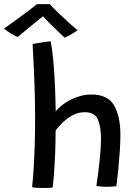

<svg xmlns="http://www.w3.org/2000/svg" viewBox="-102 -928 684 960"><path d="M161 10Q142.5 12 110.5 12Q94.5 12 79.8 11Q65 10 58.5 7.5Q62.5 -27.5 66 -81.5Q69.5 -135.5 71.5 -201.2Q73.5 -267 73.5 -338.5Q73.5 -435.5 69.5 -533.2Q65.5 -631 61 -707Q65.5 -709 84 -712.2Q102.5 -715.5 122.2 -718.2Q142 -721 151.5 -721.5Q159 -684 164.2 -627.8Q169.5 -571.5 172.5 -505.2Q175.5 -439 176.5 -371Q193.5 -392.5 221.5 -411.8Q249.5 -431 284.2 -443.2Q319 -455.5 355 -455.5Q437 -455.5 468.5 -400.8Q500 -346 500 -254Q500 -216.5 497 -171.5Q494 -126.5 489.5 -81.2Q485 -36 480 3Q457 6 430 6Q402.5 6 380 1.5Q384.5 -30.5 390 -72.8Q395.5 -115 399.2 -158Q403 -201 403 -236Q403 -295 387 -331Q371 -367 321.5 -367Q294 -367 269.2 -355.5Q244.5 -344 225 -327.5Q205.5 -311 192.8 -296.2Q180 -281.5 176 -275Q176 -219.5 173.8 -162.8Q171.5 -106 168 -59.8Q164.5 -13.5 161 10ZM146.5 -907.5Q165.5 -887 191.2 -862.2Q217 -837.5 242.5 -814.5Q268 -791.5 286 -777Q269 -764.5 252 -755Q235 -745.5 221 -740Q206.5 -753 185 -773.8Q163.5 -794.5 143.2 -814.8Q123 -835 112.5 -846.5Q101 -837 78.2 -818.8Q55.5 -800.5 30.5 -779.8Q5.5 -759 -13 -743Q-25.5 -747 -47.8 -760.8Q-70 -774.5 -82 -785Q-52.5 -805.5 -17.8 -831Q17 -856.5 45.5 -878Q74 -899.5 83.5 -907.5Q92.5 -907.5 113.8 -907.5Q135 -907.5 146.5 -907.5Z"/></svg>

Font: Grandstander
Style: Regular
Weight: 400
Designer: Tyler Finck
Foundry: Etcetera Type Co
Version: Version 1.200; ttfautohint (v1.8.3)